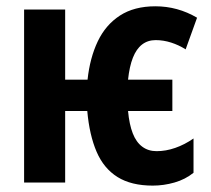

<svg xmlns="http://www.w3.org/2000/svg" viewBox="-20 -577 667 607"><path d="M462.9 9.8Q395 9.8 351.6 -17.3Q308.1 -44.4 285.4 -97.2Q262.7 -149.9 255.9 -226.1H186V0H56.2V-546.9H186V-325.2H256.8Q264.2 -394 289.1 -446.3Q314 -498.5 359.1 -527.8Q404.3 -557.1 471.2 -557.1Q506.3 -557.1 539.3 -548.1Q572.3 -539.1 603 -521L566.9 -420.9Q545.4 -434.6 521 -442.4Q496.6 -450.2 472.2 -450.2Q447.3 -450.2 429.2 -436.3Q411.1 -422.4 400.1 -394.5Q389.2 -366.7 384.8 -325.2H524.9V-226.1H384.8Q388.7 -183.6 399.7 -155.5Q410.6 -127.4 429.7 -113.3Q448.7 -99.1 475.1 -99.1Q504.4 -99.1 533.9 -109.4Q563.5 -119.6 591.8 -139.2V-30.8Q565.9 -9.8 531.7 0Q497.6 9.8 462.9 9.8Z"/></svg>

Font: Open Sans Condensed
Style: Regular
Weight: 400
Width: 3
Designer: Monotype Design Team
Foundry: Monotype Imaging Inc.
Version: Version 3.000